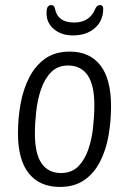

<svg xmlns="http://www.w3.org/2000/svg" viewBox="-20 -733 510 759"><path d="M217 6Q137 6 94 -47.5Q51 -101 51 -206Q51 -266 61.5 -323.5Q72 -381 96 -427.5Q120 -474 159 -501.5Q198 -529 256 -529Q335 -529 377 -474.5Q419 -420 419 -313Q419 -253 409 -196.5Q399 -140 375.5 -94Q352 -48 313 -21Q274 6 217 6ZM221 -49Q263 -49 289 -75Q315 -101 329 -142Q343 -183 348 -229.5Q353 -276 353 -317Q353 -397 326.5 -435.5Q300 -474 249 -474Q208 -474 182 -447.5Q156 -421 142 -379.5Q128 -338 123 -291.5Q118 -245 118 -205Q118 -125 144.5 -87Q171 -49 221 -49ZM268 -593Q223 -593 193.5 -617.5Q164 -642 164 -680Q164 -700 169 -706.5Q174 -713 183 -713Q195 -713 198 -696Q209 -644 273 -644Q334 -644 356 -697Q363 -713 375 -713Q388 -713 388 -698Q388 -651 355 -622Q322 -593 268 -593Z"/></svg>

Font: Asap Condensed Condensed Light
Style: Italic
Weight: 300
Width: 3
Italic angle: -6°
Designer: Pablo Cosgaya
Foundry: Omnibus-Type
Version: Version 3.001; ttfautohint (v1.8.4.7-5d5b)